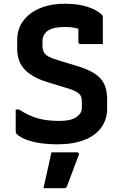

<svg xmlns="http://www.w3.org/2000/svg" viewBox="-20 -739 640 1009"><path d="M321.3 -719.4Q391.4 -719.4 441.1 -702.8Q490.8 -686.1 514.1 -662.7Q518.3 -658.7 519.3 -654.8Q520.4 -650.9 520.4 -645Q520.4 -625.9 520.4 -601.9Q520.4 -577.9 520.4 -554Q520.4 -530 520.4 -507.5Q491.6 -507.5 461.6 -507.5Q431.6 -507.5 402.9 -507.5Q397.9 -507.5 394.9 -510.5Q391.9 -513.5 391.9 -518.5Q391.9 -527.8 391.9 -537.9Q391.9 -548 391.9 -559.4Q391.9 -570.7 391.9 -583.9Q391.9 -597.1 391.9 -613.1L419.7 -577.3Q396.4 -588.1 373.8 -592.7Q351.1 -597.3 321.3 -597.3Q292.4 -597.3 270.5 -592.9Q248.7 -588.5 233.8 -579.1Q218.8 -569.7 211 -555.4Q203.2 -541.1 203.2 -521.2V-500.5Q203.2 -480.6 209.4 -466.8Q215.6 -453.1 233.5 -442.8Q251.4 -432.6 286.5 -422L381.8 -393.2Q428.5 -379.3 459.7 -362.7Q490.9 -346 509.2 -325Q527.5 -304.1 535.3 -277Q543.1 -249.9 543.1 -215.1V-169.4Q543.1 -111.1 511.9 -68.4Q480.7 -25.7 422.4 -3.2Q364.2 19.4 281.9 19.4Q233.8 19.4 191.3 13.1Q148.8 6.8 117.2 -5.5Q85.6 -17.8 68.5 -34Q65.3 -37.2 63.9 -40.7Q62.5 -44.2 62.5 -53.3Q62.5 -70.6 62.5 -87.7Q62.5 -104.9 62.5 -123.8Q62.5 -142.7 62.5 -163.2H81.3Q126.2 -132.7 175.1 -118.1Q224 -103.6 291.3 -103.6Q353.4 -103.6 381.7 -123.7Q410.1 -143.8 410.1 -171.6V-206.1Q410.1 -222.7 404.6 -234.3Q399.1 -245.9 381.8 -256.3Q364.6 -266.7 327.7 -277.3L233.1 -306.3Q183.8 -321 152 -340.4Q120.2 -359.8 102.5 -382Q84.8 -404.2 77.6 -429.8Q70.4 -455.4 70.4 -483.4V-531.3Q70.4 -572.2 87.8 -606.4Q105.2 -640.6 138.3 -666.2Q171.3 -691.9 217.5 -705.6Q263.7 -719.4 321.3 -719.4ZM250.3 61.5Q273.2 61.5 295.2 61.5Q317.1 61.5 339.5 61.5Q361.9 61.5 383.4 61.5Q389.4 61.5 392.8 65Q396.2 68.6 394.2 74.6Q383.2 103.6 373.2 129.9Q363.1 156.3 353.5 182.6Q344 208.9 332 239.9Q331 243.9 327.5 246.9Q324 249.9 317 249.9Q297 249.9 268.9 249.9Q240.8 249.9 208.4 249.9Q215.8 216.9 222.9 184.9Q230 152.8 237.1 121.9Q244.1 90.9 250.3 61.5Z"/></svg>

Font: Recursive Sans Linear Light
Style: Regular
Weight: 300
Version: Version 1.085